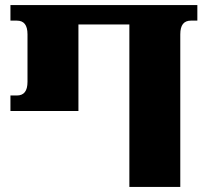

<svg xmlns="http://www.w3.org/2000/svg" viewBox="-20 -734 826 754"><path d="M488 0H688V-599C688 -636 702 -653 730 -653H755V-714H21V-653H46C74 -653 88 -636 88 -599V-413C88 -376 74 -359 46 -359H21V-298H288V-638H488Z"/></svg>

Font: Noto Serif Georgian Black
Style: Regular
Weight: 900
Designer: Monotype Design Team, Akaki Razmadze
Foundry: Google LLC
Version: Version 2.003